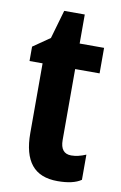

<svg xmlns="http://www.w3.org/2000/svg" viewBox="-79 -707 482 763"><g transform="rotate(10 162.0 -325.5)"><path d="M244.1 -100.1Q271.5 -100.1 303.2 -113.8V-12.2Q271.5 9.8 208 9.8Q137.2 9.8 103 -32.5Q68.8 -74.7 68.8 -159.2V-440.9H16.1V-499L84 -545.9L117.2 -661.1H200.2V-543.9H298.8V-440.9H200.2V-154.8Q200.2 -100.1 244.1 -100.1Z"/></g></svg>

Font: TypoPRO Open Sans Condensed
Style: Bold
Weight: 700
Width: 3
Foundry: Ascender Corporation
Version: Version 1.11